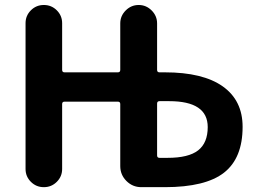

<svg xmlns="http://www.w3.org/2000/svg" viewBox="-20 -775 1040 774"><path d="M613.3 -148.4Q613.3 -138.7 623 -138.7H655.3Q740.2 -138.7 778.8 -168.9Q817.4 -199.2 817.4 -262.7Q817.4 -367.2 662.1 -367.2Q660.2 -367.2 659.2 -367.2H623Q613.3 -367.2 613.3 -357.4ZM464.8 -355.5Q464.8 -365.2 455.1 -365.2H240.2Q230.5 -365.2 230.5 -355.5V-93.8Q230.5 -63.5 209 -42Q187.5 -20.5 156.7 -20.5Q126 -20.5 104.5 -42Q83 -63.5 83 -93.8V-681.6Q83 -711.9 104.5 -733.4Q126 -754.9 156.7 -754.9Q187.5 -754.9 209 -733.4Q230.5 -711.9 230.5 -681.6V-493.2Q230.5 -483.4 240.2 -483.4H455.1Q464.8 -483.4 464.8 -493.2V-680.7Q464.8 -710.9 486.8 -732.9Q508.8 -754.9 539.1 -754.9Q569.3 -754.9 591.3 -732.9Q613.3 -710.9 613.3 -680.7V-493.2Q613.3 -483.4 623 -483.4H644.5Q797.9 -483.4 877.9 -426.8Q958 -370.1 958 -263.7Q958 -137.7 883.3 -79.1Q808.6 -20.5 644.5 -20.5H607.4H549.8Q514.6 -20.5 489.7 -45.4Q464.8 -70.3 464.8 -105.5Z"/></svg>

Font: Gen Jyuu GothicX Bold
Style: Bold
Weight: 700
Designer: Ryoko NISHIZUKA (kana &amp; ideographs); Paul D. Hunt (Latin, Greek &amp; Cyrillic); Wenlong ZHANG (bopomofo); Sandoll C
Version: Version 1.058.20140828